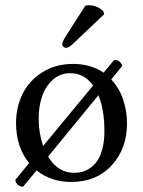

<svg xmlns="http://www.w3.org/2000/svg" viewBox="-20 -682 544 730"><path d="M144 -127 334 -356.9Q300.3 -403.8 247.1 -403.8Q207.5 -403.8 179.4 -377.4Q151.4 -351.1 139.2 -313.2Q127 -275.4 127 -231Q127 -176.3 144 -127ZM354 -319.8 163.1 -86.9Q199.2 -24.9 262.2 -24.9Q278.3 -24.9 293.5 -29.1Q308.6 -33.2 324.2 -44.2Q339.8 -55.2 351.1 -72.3Q362.3 -89.4 369.6 -117.7Q377 -146 377 -182.1Q377 -266.6 354 -319.8ZM38.1 2 90.8 -62Q41 -123 41 -213.9Q41 -273.9 65.7 -324.5Q90.3 -375 140.6 -407Q190.9 -439 257.8 -439Q324.7 -439 374 -405.8L414.1 -454.1Q438 -454.1 444.8 -431.2L402.8 -379.9Q433.1 -348.1 448 -304Q462.9 -259.8 462.9 -212.9Q462.9 -116.7 404.8 -53.5Q346.7 9.8 251 9.8Q173.3 9.8 119.1 -34.2L67.9 27.8Q55.7 27.8 47.6 20.5Q39.6 13.2 38.1 2ZM228 -541 304.2 -660.2Q310.1 -662.1 317.9 -662.1Q349.1 -662.1 373 -639.2L376 -627.9L261.2 -519Q242.2 -500 231 -500Q225.6 -500 221.2 -504.2Q216.8 -508.3 216.8 -513.2Q216.8 -522 228 -541Z"/></svg>

Font: Common Serif
Style: Regular
Weight: 400
Designer: Philipp H. Poll, Khaled Hosny
Foundry: Stefan Peev, Context Ltd.
Version: Version 1.026